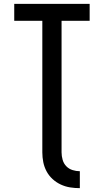

<svg xmlns="http://www.w3.org/2000/svg" viewBox="-20 -755 540 998"><path d="M395 223Q369 223 344 219Q319 215 295.5 204Q272 193 253 175.5Q234 158 222 135.5Q210 113 205 88Q200 63 200 37V-647H54V-735H446V-647H300V37Q300 56 305.5 75.5Q311 95 324.5 109Q338 123 357 129Q376 135 395 135Z"/></svg>

Font: Iosevka Semibold
Style: Regular
Weight: 600
Monospace: yes
Designer: Belleve Invis
Foundry: Belleve Invis
Version: Version 33.2.3; ttfautohint (v1.8.4)